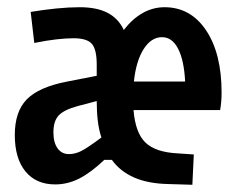

<svg xmlns="http://www.w3.org/2000/svg" viewBox="-20 -502 654 532"><path d="M473 -77 517 -74 513 10 448 8Q391 7 352 -10Q313 -27 290 -59H269Q231 -23 199 -7Q167 9 133 9Q80 9 50.5 -27Q21 -63 21 -128Q21 -193 54.5 -227Q88 -261 166 -276L248 -292V-323Q248 -365 234.5 -380.5Q221 -396 184 -396Q163 -396 136.5 -393Q110 -390 75 -383L65 -469Q101 -475 136 -478.5Q171 -482 201 -482Q248 -482 278 -466.5Q308 -451 323 -419Q347 -450 375.5 -466Q404 -482 436 -482Q508 -482 551 -418Q594 -354 594 -245Q594 -233 593 -221Q592 -209 590 -197H350Q355 -134 383 -107Q411 -80 473 -77ZM429 -399Q399 -399 378 -366Q357 -333 351 -276H493Q490 -335 473.5 -367Q457 -399 429 -399ZM128 -135Q128 -107 139.5 -91Q151 -75 171 -75Q188 -75 205 -83.5Q222 -92 261 -121Q254 -142 251 -167Q248 -192 248 -222L195 -208Q158 -198 143 -182.5Q128 -167 128 -135Z"/></svg>

Font: Intel One Mono Medium
Style: Regular
Weight: 500
Monospace: yes
Designer: Fred Shallcrass
Foundry: Frere-Jones Type LLC
Version: Version 1.400;hotconv 1.1.0;makeotfexe 2.6.0;FJTRelease1.4